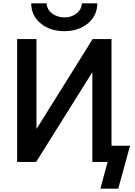

<svg xmlns="http://www.w3.org/2000/svg" viewBox="-20 -964 804 1144"><path d="M644.5 -95.7H754.9L684.6 160.2H578.1L621.1 1H585.9H530.3V-534.2L195.3 1H82V-731.4H197.3V-195.3L532.2 -731.4H644.5ZM166 -944.3H257.8Q259.8 -907.2 290.5 -883.8Q321.3 -860.4 363.8 -860.4Q406.2 -860.4 436 -883.8Q465.8 -907.2 467.8 -944.3H559.6Q559.6 -871.1 503.9 -824.7Q448.2 -778.3 363.3 -778.3Q278.3 -778.3 222.2 -824.7Q166 -871.1 166 -944.3Z"/></svg>

Font: Gen Shin Gothic Medium
Style: Regular
Weight: 500
Designer: [Source Han Sans]
Ryoko NISHIZUKA  (kana & ideographs); Paul D. Hunt (Latin, Greek & Cyrillic); Wenlong ZHANG  (bopomofo
Version: Version 1.002.20150607